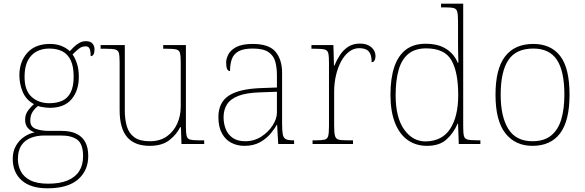

<svg xmlns="http://www.w3.org/2000/svg" viewBox="-20 -780 3170 1040"><path d="M237 240Q146 240 97.5 197Q49 154 49 80Q49 39 67 8.5Q85 -22 112.5 -40Q140 -58 168 -63Q146 -70 131 -86.5Q116 -103 116 -132Q116 -161 134 -184Q152 -207 164 -216Q121 -239 103 -282.5Q85 -326 85 -372Q85 -446 128 -494Q171 -542 250 -542Q286 -542 313 -531Q340 -520 358 -503Q367 -513 380 -525.5Q393 -538 409.5 -547.5Q426 -557 445 -557Q470 -557 481 -544Q492 -531 492 -513Q492 -496 487 -486Q482 -476 471 -476Q471 -505 465 -517Q459 -529 445 -529Q423 -529 407.5 -516.5Q392 -504 373 -485Q387 -466 397 -435Q407 -404 407 -364Q407 -289 367.5 -242.5Q328 -196 250 -196Q238 -196 216 -199Q194 -202 186 -206Q169 -193 156.5 -174Q144 -155 144 -126Q144 -93 174 -82Q204 -71 244 -71H313Q361 -71 393 -56Q425 -41 441.5 -11Q458 19 458 65Q458 144 402.5 192Q347 240 237 240ZM241 215Q304 215 346 197.5Q388 180 409 147Q430 114 430 66Q430 1 399.5 -22.5Q369 -46 311 -46H220Q180 -46 147.5 -33.5Q115 -21 96 7Q77 35 77 82Q77 117 92.5 147.5Q108 178 144 196.5Q180 215 241 215ZM247 -221Q288 -221 317.5 -234.5Q347 -248 363 -280Q379 -312 379 -365Q379 -419 363.5 -452.5Q348 -486 318.5 -501.5Q289 -517 247 -517Q208 -517 178 -501Q148 -485 130.5 -451.5Q113 -418 113 -364Q113 -290 151 -255.5Q189 -221 247 -221Z M791 10Q709 10 668.5 -37.5Q628 -85 628 -184V-442Q628 -477 624 -492.5Q620 -508 604 -512Q588 -516 551 -516H525V-536H656V-181Q656 -134 667 -96Q678 -58 707.5 -36.5Q737 -15 791 -15Q847 -15 884 -41.5Q921 -68 940 -110.5Q959 -153 959 -202V-442Q959 -477 955 -492.5Q951 -508 935 -512Q919 -516 882 -516H864V-536H987V-94Q987 -60 991 -44Q995 -28 1009.5 -24Q1024 -20 1054 -20H1086V0H963L960 -91H956Q937 -52 897.5 -21Q858 10 791 10Z M1304 10Q1265 10 1233 -6.5Q1201 -23 1182 -58Q1163 -93 1163 -146Q1163 -225 1219.5 -262Q1276 -299 1397 -303L1480 -306V-371Q1480 -414 1471 -446.5Q1462 -479 1434 -498Q1406 -517 1349 -517Q1300 -517 1273 -502.5Q1246 -488 1236 -460.5Q1226 -433 1226 -395Q1216 -395 1210.5 -406Q1205 -417 1205 -441Q1205 -462 1217 -485.5Q1229 -509 1260.5 -525.5Q1292 -542 1349 -542Q1437 -542 1472.5 -499.5Q1508 -457 1508 -386V-110Q1508 -73 1511.5 -53.5Q1515 -34 1527 -27Q1539 -20 1566 -20H1573V0H1487L1481 -104H1479Q1468 -83 1445.5 -56Q1423 -29 1388 -9.5Q1353 10 1304 10ZM1308 -15Q1357 -15 1395.5 -40Q1434 -65 1457 -101Q1480 -137 1480 -170V-283L1394 -280Q1316 -278 1272 -261Q1228 -244 1209.5 -214.5Q1191 -185 1191 -145Q1191 -111 1202.5 -81.5Q1214 -52 1240 -33.5Q1266 -15 1308 -15Z M1673 0V-20H1695Q1725 -20 1739.5 -24Q1754 -28 1758 -44.5Q1762 -61 1762 -98V-442Q1762 -477 1758 -492.5Q1754 -508 1738 -512Q1722 -516 1685 -516H1667V-536H1786L1789 -424H1791Q1803 -453 1820.5 -480.5Q1838 -508 1865 -526Q1892 -544 1930 -544Q1968 -544 1991 -524.5Q2014 -505 2014 -476Q2014 -463 2009 -453Q2004 -443 1993 -443Q1993 -472 1985.5 -488.5Q1978 -505 1963 -512Q1948 -519 1925 -519Q1896 -519 1871 -500Q1846 -481 1828 -448Q1810 -415 1800 -372.5Q1790 -330 1790 -284V-98Q1790 -61 1794.5 -44.5Q1799 -28 1813 -24Q1827 -20 1857 -20H1892V0Z M2293 10Q2232 10 2187.5 -22Q2143 -54 2119 -116Q2095 -178 2095 -267Q2095 -355 2115.5 -416.5Q2136 -478 2178 -510.5Q2220 -543 2285 -543Q2352 -543 2395.5 -516Q2439 -489 2459 -441H2463Q2462 -469 2461.5 -495.5Q2461 -522 2461 -543V-662Q2461 -699 2457 -715.5Q2453 -732 2438.5 -736Q2424 -740 2394 -740H2369V-760H2489V-94Q2489 -59 2493 -43.5Q2497 -28 2513 -24Q2529 -20 2566 -20H2582V0H2465L2461 -111H2459Q2437 -59 2398.5 -24.5Q2360 10 2293 10ZM2287 -14Q2376 -16 2419 -83Q2462 -150 2462 -265Q2462 -390 2425 -454Q2388 -518 2288 -518Q2229 -518 2192.5 -488.5Q2156 -459 2139.5 -402Q2123 -345 2123 -264Q2123 -143 2169.5 -78Q2216 -13 2287 -14Z M2864 10Q2771 10 2717.5 -58Q2664 -126 2664 -267Q2664 -407 2716 -474.5Q2768 -542 2869 -542Q2964 -542 3014.5 -476.5Q3065 -411 3065 -267Q3065 -126 3014 -58Q2963 10 2864 10ZM2864 -15Q2928 -15 2966 -46.5Q3004 -78 3020.5 -134.5Q3037 -191 3037 -267Q3037 -395 2996.5 -456Q2956 -517 2869 -517Q2775 -517 2733.5 -454.5Q2692 -392 2692 -267Q2692 -148 2733.5 -81.5Q2775 -15 2864 -15Z"/></svg>

Font: Noto Serif Bengali Thin
Style: Regular
Weight: 250
Version: Version 2.003